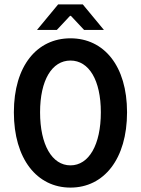

<svg xmlns="http://www.w3.org/2000/svg" viewBox="-20 -840 639 872"><path d="M300 12C452 12 557 -118 557 -330C557 -541 452 -666 300 -666C148 -666 43 -541 43 -330C43 -118 148 12 300 12ZM300 -89C216 -89 162 -183 162 -330C162 -476 216 -565 300 -565C384 -565 438 -476 438 -330C438 -183 384 -89 300 -89ZM238 -704 298 -768H302L362 -704H452L356 -820H244L148 -704Z"/></svg>

Font: Source Code Pro Semibold
Style: Regular
Weight: 600
Monospace: yes
Designer: Paul D. Hunt
Foundry: Adobe Systems Incorporated
Version: Version 1.017;PS 1.000;hotconv 1.0.70;makeotf.lib2.5.5900